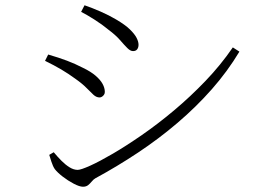

<svg xmlns="http://www.w3.org/2000/svg" viewBox="-20 -724 1040 729"><path d="M295 -15Q282 -15 260 -26.5Q238 -38 218 -53.5Q198 -69 188 -82Q181 -92 175 -110.5Q169 -129 167 -136L184 -146Q199 -128 214 -113Q229 -98 244.5 -88.5Q260 -79 275 -79Q287 -79 322.5 -95Q358 -111 408.5 -140.5Q459 -170 519 -211.5Q579 -253 641 -305Q703 -357 760.5 -417Q818 -477 864 -544L889 -528Q844 -453 784.5 -385.5Q725 -318 654 -257.5Q583 -197 504 -144.5Q425 -92 342 -47Q335 -43 328.5 -35Q322 -27 314.5 -21Q307 -15 295 -15ZM358 -354Q346 -354 335 -364Q324 -374 308.5 -390Q293 -406 266 -425Q240 -444 213 -460Q186 -476 151 -493L163 -517Q204 -505 234.5 -493.5Q265 -482 296 -466Q325 -452 343 -436.5Q361 -421 369.5 -405.5Q378 -390 378 -375Q378 -369 375 -364.5Q372 -360 367.5 -357Q363 -354 358 -354ZM485 -530Q475 -530 463.5 -541.5Q452 -553 435.5 -572Q419 -591 392 -611Q368 -631 338 -650Q308 -669 288 -679L301 -704Q330 -694 362 -680Q394 -666 421 -650Q455 -630 473 -612.5Q491 -595 498.5 -580.5Q506 -566 506 -554Q506 -544 501 -537Q496 -530 485 -530Z"/></svg>

Font: Noto Serif HK ExtraLight ExtraLight
Style: Regular
Weight: 250
Version: Version 2.003-H1;hotconv 1.1.1;makeotfexe 2.6.0